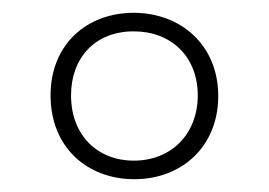

<svg xmlns="http://www.w3.org/2000/svg" viewBox="-20 -743 420 300"><path d="M190 -463C264 -463 321 -514 321 -593C321 -673 262 -723 189 -723C116 -723 59 -674 59 -594C59 -513 116 -463 190 -463ZM189 -492C132 -492 91 -532 91 -594C91 -652 128 -694 189 -694C248 -694 289 -654 289 -594C289 -534 248 -492 189 -492Z"/></svg>

Font: Noto Sans Sinhala UI Condensed ExtraLight
Style: Regular
Weight: 200
Width: 3
Designer: Jelle Bosma - Monotype Design Team
Foundry: Monotype Imaging Inc.
Version: Version 2.006